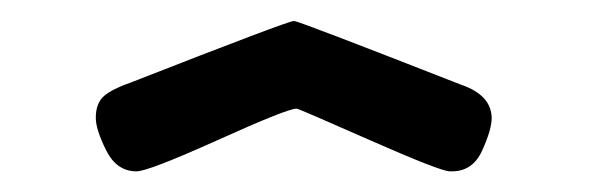

<svg xmlns="http://www.w3.org/2000/svg" viewBox="-20 -589 565 184"><path d="M71.8 -476.1Q71.8 -490.2 79.8 -497.1Q87.9 -503.9 105 -509.8Q255.9 -568.8 261.2 -568.8H262.2Q266.1 -568.8 421.9 -507.8Q450.7 -498 451.2 -476.1Q451.2 -464.8 442.1 -444.8Q433.1 -424.8 413.1 -424.8H411.1Q402.3 -424.8 334.2 -454.8Q266.1 -484.9 264.2 -484.9Q255.4 -484.9 188.7 -454.8Q122.1 -424.8 110.8 -424.8Q91.8 -424.8 81.8 -444.8Q71.8 -464.8 71.8 -476.1Z"/></svg>

Font: CMU Typewriter Text
Style: Bold
Weight: 700
Version: Version 0.7.0